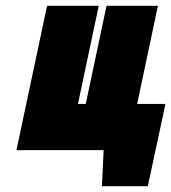

<svg xmlns="http://www.w3.org/2000/svg" viewBox="-20 -520 593 665"><path d="M527 -500H349L277 -160H250L322 -500H143L37 0H339L333 125H492L553 -160H455Z"/></svg>

Font: Advent Pro Black
Style: Italic
Weight: 900
Italic angle: -12°
Version: Version 3.000